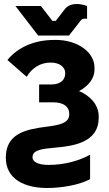

<svg xmlns="http://www.w3.org/2000/svg" viewBox="-20 -730 542 957"><path d="M170 -553H324L381 -626C386 -633 392 -637 402 -637C406 -637 409 -637 414 -636V-700C399 -706 380 -710 363 -710C338 -710 316 -702 302 -683L258 -626H241L184 -700H57ZM429 41C374 72 299 92 223 92C170 92 142 77 142 54C142 18 186 12 254 6C349 -2 472 -21 472 -143V-150C472 -204 434 -251 374 -276C422 -302 451 -340 451 -382V-393C451 -472 364 -531 259 -531H251C146 -531 66 -491 17 -431L113 -347C137 -389 180 -418 230 -418H235C278 -418 305 -394 305 -367V-364C305 -330 279 -309 236 -309H175V-220H245C297 -220 325 -198 325 -164V-159C325 -116 274 -106 208 -98C108 -85 9 -64 9 56C9 163 103 207 214 207C289 207 375 192 429 163Z"/></svg>

Font: Fixel Display Bold
Style: Bold
Weight: 700
Designer: AlfaBravo + MacPaw
Foundry: Kyrylo Tkachov, Marchela Mozhyna, Serhii Makarenko, Maria Weinstein, Zakhar Kryvoshyya
Version: Version 1.211